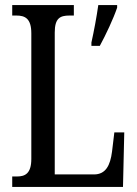

<svg xmlns="http://www.w3.org/2000/svg" viewBox="-20 -734 538 754"><path d="M28 0H463L468 -214H429L420 -139C413 -84 395 -49 349 -49H195V-606C195 -662 215 -673 253 -673H270V-714H28V-673H44C78 -673 103 -662 103 -603V-110C103 -52 78 -41 47 -41H28ZM339 -567V-554H372C395 -596 426 -662 440 -704V-714H366C359 -665 349 -612 339 -567Z"/></svg>

Font: Noto Serif Myanmar ExtCond
Style: Regular
Weight: 400
Width: 2
Designer: Ben Mitchell and the Monotype Design Team
Foundry: Monotype Imaging Inc.
Version: Version 2.106